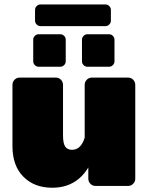

<svg xmlns="http://www.w3.org/2000/svg" viewBox="-20 -858 686 886"><path d="M141.7 -762.5V-812.5Q141.7 -822.5 149.2 -830Q156.7 -837.5 166.7 -837.5H466.7Q476.7 -837.5 484.2 -830Q491.7 -822.5 491.7 -812.5V-762.5Q491.7 -752.5 484.2 -745Q476.7 -737.5 466.7 -737.5H166.7Q156.7 -737.5 149.2 -745Q141.7 -752.5 141.7 -762.5ZM358.3 -575V-675Q358.3 -685 365.8 -692.5Q373.3 -700 383.3 -700H483.3Q493.3 -700 500.8 -692.5Q508.3 -685 508.3 -675V-575Q508.3 -565 500.8 -557.5Q493.3 -550 483.3 -550H383.3Q373.3 -550 365.8 -557.5Q358.3 -565 358.3 -575ZM133.3 -575V-675Q133.3 -685 140.8 -692.5Q148.3 -700 158.3 -700H258.3Q268.3 -700 275.8 -692.5Q283.3 -685 283.3 -675V-575Q283.3 -565 275.8 -557.5Q268.3 -550 258.3 -550H158.3Q148.3 -550 140.8 -557.5Q133.3 -565 133.3 -575ZM604.2 -466.7V-33.3Q604.2 -20 594.6 -10Q585 0 570.8 0H420.8Q406.7 0 397.1 -10Q387.5 -20 387.5 -33.3V-85Q330.8 8.3 220.8 8.3Q138.3 8.3 87.9 -42.5Q37.5 -93.3 37.5 -183.3V-466.7Q37.5 -480 47.1 -490Q56.7 -500 70.8 -500H237.5Q251.7 -500 261.2 -490Q270.8 -480 270.8 -466.7V-233.3Q270.8 -196.7 280.8 -181.7Q290.8 -166.7 312.5 -166.7Q353.3 -166.7 370.8 -222.5V-466.7Q370.8 -480 380.4 -490Q390 -500 404.2 -500H570.8Q585 -500 594.6 -490Q604.2 -480 604.2 -466.7Z"/></svg>

Font: BoonTook Mon
Style: Regular
Weight: 400
Designer: Sungsit Sawaiwan
Foundry: FontUni
Version: Version 3.0